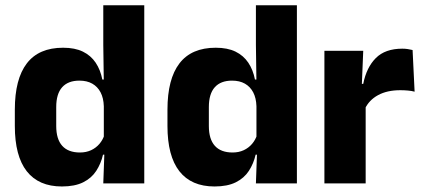

<svg xmlns="http://www.w3.org/2000/svg" viewBox="-20 -680 1568 712"><path d="M209.5 11.5Q123.5 11.5 79.2 -45Q35 -101.5 35 -213V-273.5Q35 -387 79.5 -445Q124 -503 214 -503Q258 -503 287.5 -488.5Q317 -474 334.8 -447.5Q352.5 -421 359.5 -385H401L365 -286Q364 -316.5 353 -337.5Q342 -358.5 322.2 -369.8Q302.5 -381 274.5 -381Q232.5 -381 210.5 -356.5Q188.5 -332 188.5 -283V-212.5Q188.5 -164 210.8 -139.2Q233 -114.5 276.5 -114.5Q299.5 -114.5 317.8 -123Q336 -131.5 348.8 -146.5Q361.5 -161.5 367.5 -180.5L405 -106.5H362Q354.5 -73.5 337 -46.5Q319.5 -19.5 288.5 -4Q257.5 11.5 209.5 11.5ZM363 0 367.5 -124.5 365 -150.5V-349.5V-371L363 -513.5V-660.5H515V0Z M775.5 11.5Q689.5 11.5 645.2 -45Q601 -101.5 601 -213V-273.5Q601 -387 645.5 -445Q690 -503 780 -503Q824 -503 853.5 -488.5Q883 -474 900.8 -447.5Q918.5 -421 925.5 -385H967L931 -286Q930 -316.5 919 -337.5Q908 -358.5 888.2 -369.8Q868.5 -381 840.5 -381Q798.5 -381 776.5 -356.5Q754.5 -332 754.5 -283V-212.5Q754.5 -164 776.8 -139.2Q799 -114.5 842.5 -114.5Q865.5 -114.5 883.8 -123Q902 -131.5 914.8 -146.5Q927.5 -161.5 933.5 -180.5L971 -106.5H928Q920.5 -73.5 903 -46.5Q885.5 -19.5 854.5 -4Q823.5 11.5 775.5 11.5ZM929 0 933.5 -124.5 931 -150.5V-349.5V-371L929 -513.5V-660.5H1081V0Z M1333 -276 1291 -369H1327Q1339 -430 1373.8 -464.8Q1408.5 -499.5 1472 -499.5Q1483 -499.5 1492.2 -498Q1501.5 -496.5 1510 -494.5L1517.5 -340Q1507 -343 1493 -344.2Q1479 -345.5 1464.5 -345.5Q1415.5 -345.5 1382 -327.2Q1348.5 -309 1333 -276ZM1183 0V-491.5H1327L1320.5 -334.5L1336 -332.5V0Z"/></svg>

Font: Anek Tamil Medium
Style: Bold
Weight: 700
Version: Version 1.003